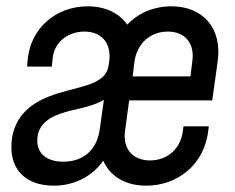

<svg xmlns="http://www.w3.org/2000/svg" viewBox="-20 -576 745 608"><path d="M523 -556C466 -556 417 -534 383 -498C357 -535 313 -556 258 -556C156 -556 73 -485 67 -379L66 -365H144L146 -382C147 -438 191 -476 247 -476C303 -476 333 -438 326 -382L324 -370C315 -301 219 -304 134 -270C78 -248 16 -204 16 -110C16 -37 63 12 151 12C208 12 268 -12 307 -67C329 -17 378 12 443 12C543 12 629 -56 640 -166L641 -176H561L559 -162C553 -105 510 -68 455 -68C399 -68 368 -106 376 -162L389 -258H652L669 -379C685 -485 624 -556 523 -556ZM589 -382 583 -334H400L406 -382C414 -438 456 -476 511 -476C567 -476 597 -438 589 -382ZM180 -64C127 -64 98 -91 98 -130C98 -181 135 -204 174 -217C217 -232 268 -235 309 -260L296 -167C287 -101 244 -64 180 -64Z"/></svg>

Font: Mohave
Style: Italic
Weight: 400
Italic angle: -8°
Designer: Gumpita Rahayu
Foundry: Tokotype
Version: Version 2.002;PS 002.002;hotconv 1.0.88;makeotf.lib2.5.64775